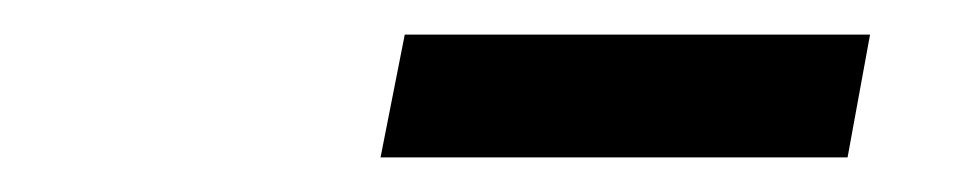

<svg xmlns="http://www.w3.org/2000/svg" viewBox="-20 -688 566 111"><path d="M200 -597 214 -668H483L470 -597Z"/></svg>

Font: TypoPRO Source Sans Pro
Style: Italic
Weight: 600
Italic angle: -11°
Designer: Paul D. Hunt
Foundry: Adobe Systems Incorporated
Version: Version 1.075;PS 2.000;hotconv 1.0.86;makeotf.lib2.5.63406